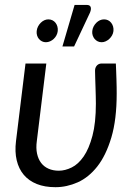

<svg xmlns="http://www.w3.org/2000/svg" viewBox="-20 -770 553 798"><path d="M461.5 -506Q462 -491.5 462.8 -474.5Q463.5 -457.5 464 -440.5Q464.5 -423.5 464.8 -407.8Q465 -392 465 -381Q465 -273 442.8 -198.5Q420.5 -124 384.5 -78.2Q348.5 -32.5 303 -12.2Q257.5 8 210.5 8Q166 8 133 -5.2Q100 -18.5 79 -43.2Q58 -68 49.5 -103.5Q41 -139 46.5 -183.5L86 -506H172.5L133 -183.5Q129 -154.5 134 -131.5Q139 -108.5 151 -92.8Q163 -77 181.8 -68.8Q200.5 -60.5 224.5 -60.5Q250.5 -60.5 278 -74Q305.5 -87.5 327.8 -119.8Q350 -152 364.2 -205.5Q378.5 -259 378.5 -339.5Q378.5 -353.5 378 -370.8Q377.5 -388 377 -406.2Q376.5 -424.5 375.8 -442.5Q375 -460.5 375 -476.5Q375 -484.5 377.8 -490.2Q380.5 -496 384.5 -499.5Q388.5 -503 393 -504.5Q397.5 -506 402 -506ZM239.5 -577 290 -749.5H341Q353.5 -749.5 356.8 -740.8Q360 -732 354 -717.5L288 -577ZM451.5 -641Q450.5 -631.5 445.8 -623Q441 -614.5 434.2 -608.2Q427.5 -602 419.2 -598.2Q411 -594.5 402.5 -594.5Q393.5 -594.5 386 -598.2Q378.5 -602 373.2 -608.2Q368 -614.5 365.2 -623Q362.5 -631.5 363.5 -641Q364.5 -651 369 -659.8Q373.5 -668.5 380.2 -675.2Q387 -682 395.2 -685.8Q403.5 -689.5 412.5 -689.5Q421.5 -689.5 429.2 -685.8Q437 -682 442.2 -675.2Q447.5 -668.5 450 -659.8Q452.5 -651 451.5 -641ZM220 -641Q219 -631.5 214.5 -623Q210 -614.5 203.2 -608.2Q196.5 -602 188 -598.2Q179.5 -594.5 170.5 -594.5Q162 -594.5 154.5 -598.2Q147 -602 141.8 -608.2Q136.5 -614.5 134 -623Q131.5 -631.5 132.5 -641Q133.5 -651 138 -659.8Q142.5 -668.5 149.2 -675.2Q156 -682 164.2 -685.8Q172.5 -689.5 181 -689.5Q190 -689.5 197.8 -685.8Q205.5 -682 210.8 -675.2Q216 -668.5 218.5 -659.8Q221 -651 220 -641Z"/></svg>

Font: Lato 2
Style: Italic
Weight: 400
Italic angle: -7°
Designer: Lukasz Dziedzic with Adam Twardoch and Botio Nikoltchev
Foundry: tyPoland Lukasz Dziedzic
Version: Version 2.015; 2015-08-06; http://www.latofonts.com/